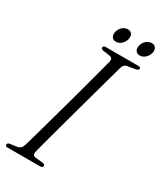

<svg xmlns="http://www.w3.org/2000/svg" viewBox="-208 -912 834 987"><g transform="rotate(30 208.5 -418.0)"><path d="M150 -58Q143 -31 162.5 -27.5L210.5 -22.5Q222.5 -20 222.5 -11.5Q222.5 0 207 0H13.5Q0 0 0 -10Q0 -20 14 -22.5L53.5 -28Q78 -31.5 86 -57.5Q93.5 -83 106.2 -128Q119 -173 134.5 -229.2Q150 -285.5 166.8 -346Q183.5 -406.5 199 -464Q214.5 -521.5 227.2 -569.2Q240 -617 247.5 -646.5Q252 -667.5 232.5 -671.5L190.5 -677.5Q177 -680.5 177 -689Q177.5 -700 193.5 -700H387Q399.5 -700 399.5 -691Q399.5 -681.5 383.5 -678L337 -670.5Q317 -667 310.5 -644Q302 -614 288.8 -566.2Q275.5 -518.5 259.8 -460.8Q244 -403 227.2 -342.5Q210.5 -282 195.2 -226Q180 -170 168 -126Q156 -82 150 -58ZM223.5 -749.5Q206 -749.5 198.8 -762Q191.5 -774.5 196 -793Q201 -811.5 214.8 -823.8Q228.5 -836 246 -836Q263.5 -836 270.8 -823.8Q278 -811.5 273.5 -793Q268.5 -774.5 254.8 -762Q241 -749.5 223.5 -749.5ZM365 -749.5Q347.5 -749.5 340 -762Q332.5 -774.5 337.5 -793Q342 -811.5 356.2 -823.8Q370.5 -836 387.5 -836Q405.5 -836 412.8 -823.8Q420 -811.5 415.5 -793Q410.5 -774.5 396.5 -762Q382.5 -749.5 365 -749.5Z"/></g></svg>

Font: Fraunces 144pt Soft Light
Style: Italic
Weight: 300
Italic angle: -16°
Version: Version 1.000;[b76b70a41]